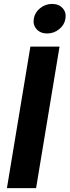

<svg xmlns="http://www.w3.org/2000/svg" viewBox="-20 -967 358 987"><path d="M286.1 -727.5 165.5 0H15.6L136.2 -727.5ZM222.2 -794.9Q188 -794.9 168.2 -816.9Q148.4 -838.9 153.8 -871.1Q159.2 -903.3 186.3 -925Q213.4 -946.8 247.6 -946.8Q282.2 -946.8 302 -925Q321.8 -903.3 316.4 -871.1Q311.5 -838.9 284.2 -816.9Q256.8 -794.9 222.2 -794.9Z"/></svg>

Font: Inter 24pt
Style: Bold Italic
Weight: 700
Italic angle: -9.3988°
Version: Version 4.001;git-66647c0bb